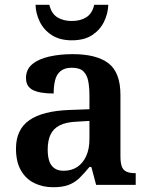

<svg xmlns="http://www.w3.org/2000/svg" viewBox="-20 -775 625 805"><path d="M203 10Q159 10 123.5 -7.5Q88 -25 67.5 -61Q47 -97 47 -152Q47 -232 103 -271Q159 -310 272 -314L355 -317V-374Q355 -408 350 -434.5Q345 -461 329.5 -476Q314 -491 281 -491Q251 -491 234 -477Q217 -463 211 -438.5Q205 -414 205 -383Q147 -383 118 -397.5Q89 -412 89 -448Q89 -484 115.5 -506Q142 -528 187 -538Q232 -548 285 -548Q385 -548 435 -509.5Q485 -471 485 -377V-120Q485 -93 490.5 -77.5Q496 -62 510 -55.5Q524 -49 546 -49H549V0H383L363 -75H355Q333 -48 313.5 -29Q294 -10 268.5 0Q243 10 203 10ZM246 -59Q280 -59 304 -75Q328 -91 341.5 -121Q355 -151 355 -191V-268L303 -265Q256 -263 229.5 -249Q203 -235 191.5 -210Q180 -185 180 -148Q180 -118 187 -98.5Q194 -79 209 -69Q224 -59 246 -59ZM281 -606Q231 -606 197.5 -627.5Q164 -649 147 -683.5Q130 -718 129 -755H187Q195 -719 219.5 -703Q244 -687 281 -687Q318 -687 342.5 -703Q367 -719 375 -755H434Q433 -718 416 -683.5Q399 -649 366 -627.5Q333 -606 281 -606Z"/></svg>

Font: Noto Serif Armenian SemiBold
Style: Regular
Weight: 600
Version: Version 2.007